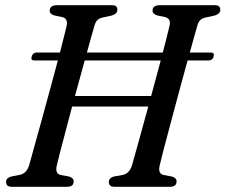

<svg xmlns="http://www.w3.org/2000/svg" viewBox="-20 -720 869 740"><path d="M198.5 -80.5Q192 -50.5 214 -45.5L246.5 -39.5Q264 -34 264 -20.5Q264 0 237 0H27Q13.5 0 8.5 -5Q3.5 -10 3.5 -18Q3 -34.5 24.5 -40L55.5 -46Q82 -51 92 -82Q98.5 -105 111 -150.2Q123.5 -195.5 139.5 -253.2Q155.5 -311 172 -372Q188.5 -433 203 -487H112Q97.5 -487 102 -502Q106.5 -517.5 121.5 -517.5H211Q219.5 -550.5 226.2 -577.2Q233 -604 237 -621Q242.5 -648.5 220.5 -654L189.5 -660.5Q171 -666 171.5 -679.5Q171.5 -700 201 -700H410.5Q423.5 -700 428 -695.2Q432.5 -690.5 432.5 -682.5Q432.5 -666.5 410 -660L375.5 -652.5Q362.5 -649.5 355.5 -642.8Q348.5 -636 344 -621Q339 -604 331.5 -577.2Q324 -550.5 315 -517.5H607.5Q616 -550.5 622.8 -577.2Q629.5 -604 633.5 -621Q639.5 -648 617 -654L586 -660.5Q567.5 -666 568 -679.5Q568 -700 597 -700H807Q820 -700 824.5 -695.2Q829 -690.5 829 -682.5Q829 -666.5 807 -660L772 -652.5Q759 -649.5 752 -642.8Q745 -636 740.5 -621Q735.5 -604 728 -577.2Q720.5 -550.5 711.5 -517.5H792.5Q807.5 -517.5 803.5 -502Q799 -487 783.5 -487H703Q687.5 -431 670.5 -367.8Q653.5 -304.5 637.8 -245.8Q622 -187 610.5 -142.8Q599 -98.5 595 -80.5Q588.5 -50.5 611 -45.5L643 -39.5Q661 -34 660.5 -20.5Q660.5 0 633.5 0H422.5Q409.5 0 404.5 -5Q399.5 -10 399.5 -18Q399 -34.5 420 -40L452 -45.5Q478.5 -51 488.5 -82Q496.5 -110.5 514 -173Q531.5 -235.5 551.5 -309.5H258Q244.5 -258 232 -211.2Q219.5 -164.5 210.8 -130.2Q202 -96 198.5 -80.5ZM269 -350H562.5Q572 -385.5 581.5 -420.2Q591 -455 599.5 -487H306.5Q288.5 -420.5 269 -350Z"/></svg>

Font: Fraunces 72pt S050
Style: Italic
Weight: 400
Italic angle: -16°
Version: Version 1.000; ttfautohint (v1.8.3)